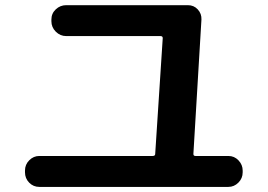

<svg xmlns="http://www.w3.org/2000/svg" viewBox="-20 -733 1040 746"><path d="M132.8 -6.8Q109.4 -6.8 93.3 -23.4Q77.1 -40 77.1 -63.5V-70.3Q77.1 -93.8 93.8 -110.4Q110.4 -127 132.8 -127H573.2Q583 -127 583 -134.8L612.3 -585Q612.3 -592.8 603.5 -592.8H237.3Q213.9 -592.8 196.8 -609.9Q179.7 -627 179.7 -650.4V-657.2Q179.7 -680.7 196.8 -696.8Q213.9 -712.9 237.3 -712.9H710Q733.4 -712.9 748.5 -696.3Q763.7 -679.7 762.7 -657.2L731.4 -134.8Q731.4 -127 739.3 -127H867.2Q890.6 -127 906.7 -109.9Q922.9 -92.8 922.9 -70.3V-63.5Q922.9 -40 906.2 -23.4Q889.6 -6.8 867.2 -6.8Z"/></svg>

Font: Rounded Mgen+ 1mn bold
Style: Bold
Weight: 700
Designer: [Source Han Sans]
Ryoko NISHIZUKA  (kana & ideographs); Paul D. Hunt (Latin, Greek & Cyrillic); Wenlong ZHANG  (bopomofo
Version: Version 1.059.20150602